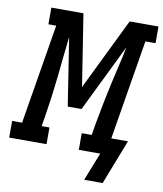

<svg xmlns="http://www.w3.org/2000/svg" viewBox="-137 -812 884 1043"><g transform="rotate(10 305.0 -290.0)"><path d="M501 155H399L460 0H342V-92H397L406 -147Q416 -203 427 -259Q438 -315 450 -370.5Q462 -426 475.5 -482Q489 -538 500 -594L318 -221H242L184 -594Q177 -538 171.5 -482Q166 -426 160 -370Q154 -314 146.5 -258.5Q139 -203 130 -147L121 -92H164V0H-42V-92H13L104 -643H61V-735H238L300 -339L493 -735H652V-643H596L505 -92H597Z"/></g></svg>

Font: Iosevka Curly Slab SmBdEx
Style: Italic
Weight: 600
Width: 7
Italic angle: -9°
Monospace: yes
Designer: Belleve Invis
Foundry: Belleve Invis
Version: Version 11.1.0; ttfautohint (v1.8.3)